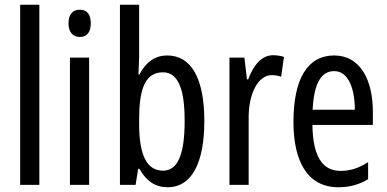

<svg xmlns="http://www.w3.org/2000/svg" viewBox="-20 -780 1633 810"><path d="M146 0V-760H65V0Z M317 -739C286 -739 269 -719 269 -681C269 -645 287 -624 317 -624C347 -624 363 -645 363 -681C363 -718 348 -739 317 -739ZM356 -537H275V0H356Z M567 -543V-760H486V0H552L563 -68H568C598 -14 637 10 688 10C787 10 842 -90 842 -269C842 -450 787 -546 685 -546C636 -546 597 -520 568 -466H564C565 -496 567 -522 567 -543ZM667 -475C731 -475 759 -406 759 -270C759 -126 729 -60 668 -60C600 -60 567 -124 567 -257V-276C567 -390 586 -475 667 -475Z M1132 -547C1085 -547 1050 -507 1027 -445H1022L1011 -537H948V0H1029V-280C1028 -385 1069 -463 1126 -463C1141 -463 1154 -461 1166 -456L1178 -540C1162 -545 1147 -547 1132 -547Z M1390 -546C1277 -546 1218 -447 1218 -265C1218 -109 1271 10 1408 10C1454 10 1495 -1 1533 -24V-96C1493 -70 1456 -59 1417 -59C1338 -59 1300 -123 1298 -253H1553V-309C1553 -442 1500 -546 1390 -546ZM1390 -480C1450 -480 1477 -405 1477 -317H1299C1304 -428 1335 -480 1390 -480Z"/></svg>

Font: Noto Sans Arabic ExtCond
Style: Regular
Weight: 400
Width: 2
Designer: Monotype Design Team, Nadine Chahine, Nizar Qandah and Khaled Hosny
Foundry: Monotype Imaging Inc.
Version: Version 2.012